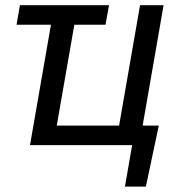

<svg xmlns="http://www.w3.org/2000/svg" viewBox="-20 -548 695 725"><path d="M93.3 0H479L451.7 156.7H530.8L579.6 -73.7H518.6L597.7 -528.3H508.8L429.7 -73.7H194.3L260.7 -454.6H378.4L391.6 -528.3H55.2L42.5 -454.6H172.4Z"/></svg>

Font: Roboto
Style: Italic
Weight: 400
Italic angle: -12°
Designer: Google
Version: Version 2.137; 2017